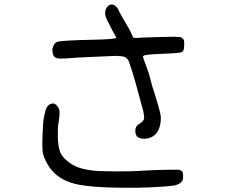

<svg xmlns="http://www.w3.org/2000/svg" viewBox="-20 -739 1040 882"><path d="M480.5 -714.8Q491.2 -721.7 503.9 -715.8Q510.7 -712.9 516.1 -706.5Q521.5 -700.2 528.3 -684.6Q536.1 -668.9 550.8 -644.5Q564.5 -620.1 572.3 -607.4Q582 -588.9 586.9 -578.1L591.8 -566.4L603.5 -564.5Q628.9 -566.4 693.4 -568.4Q757.8 -570.3 780.3 -570.3Q804.7 -569.3 809.6 -568.4Q814.5 -567.4 819.3 -561.5Q824.2 -557.6 825.2 -553.2Q826.2 -548.8 826.2 -534.2Q826.2 -515.6 822.3 -507.3Q818.4 -499 806.6 -497.1Q798.8 -495.1 734.4 -492.2Q650.4 -489.3 640.6 -483.4Q635.7 -480.5 636.7 -477.1Q637.7 -473.6 640.6 -465.8Q643.6 -458 664.1 -400.4Q670.9 -373 679.7 -341.8Q689.5 -313.5 702.6 -268.6Q715.8 -223.6 717.8 -210Q720.7 -184.6 714.4 -160.2Q708 -135.7 694.3 -122.1Q674.8 -102.5 644.5 -101.6Q621.1 -101.6 611.3 -110.4Q601.6 -119.1 601.6 -138.7Q601.6 -160.2 620.1 -169.9Q628.9 -174.8 635.7 -182.6Q640.6 -188.5 641.6 -192.4Q642.6 -196.3 641.6 -209Q639.6 -226.6 630.9 -254.9Q623 -282.2 606.4 -345.7Q586.9 -416 577.1 -441.4L570.3 -460.9Q561.5 -473.6 552.2 -477.5Q543 -481.4 512.7 -482.4Q471.7 -480.5 400.4 -477.5Q329.1 -474.6 284.2 -470.7Q254.9 -468.8 241.7 -471.7Q228.5 -474.6 223.6 -489.3Q218.8 -505.9 221.7 -517.6Q227.5 -542 243.2 -546.9Q265.6 -553.7 413.1 -556.6Q508.8 -558.6 513.7 -565.4Q512.7 -571.3 505.9 -582Q498 -593.8 483.4 -625Q464.8 -658.2 462.9 -673.8Q461.9 -701.2 480.5 -714.8ZM238.3 -256.8Q251 -245.1 252.9 -231Q254.9 -216.8 252 -196.3Q249 -176.8 247.1 -164.1Q245.1 -151.4 245.6 -114.7Q246.1 -78.1 252 -54.7Q257.8 -33.2 267.1 -21.5Q276.4 -9.8 289.1 1Q312.5 19.5 336.4 28.8Q360.4 38.1 401.4 43.9Q428.7 47.9 507.8 48.3Q586.9 48.8 637.7 44.9Q681.6 42 744.1 41Q792 40 800.8 40.5Q809.6 41 818.4 50.8Q821.3 57.6 821.3 69.8Q821.3 82 818.4 89.8Q810.5 106.4 780.3 113.3Q740.2 118.2 698.2 120.1Q623 125 513.2 123Q403.3 121.1 341.8 109.4Q257.8 92.8 215.8 41Q204.1 27.3 192.4 4.4Q180.7 -18.6 177.7 -32.2Q172.9 -54.7 175.3 -117.2Q177.7 -179.7 180.7 -193.4Q185.5 -219.7 189.5 -232.4Q192.4 -244.1 199.2 -252Q206.1 -259.8 215.3 -262.2Q224.6 -264.6 228 -263.7Q231.4 -262.7 238.3 -256.8Z"/></svg>

Font: JasonHandwriting4
Style: Regular
Weight: 400
Version: Version 1.01.21